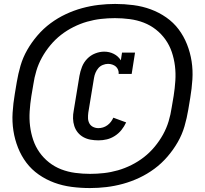

<svg xmlns="http://www.w3.org/2000/svg" viewBox="-20 -827 1040 974"><path d="M480 -115Q459 -115 439.5 -118.5Q420 -122 403.5 -131Q387 -140 375 -154.5Q363 -169 357 -187.5Q351 -206 350.5 -226Q350 -246 354 -266L383 -442Q387 -465 396 -488Q405 -511 422.5 -529Q440 -547 463 -556Q486 -565 509 -565Q535 -565 557.5 -553.5Q580 -542 593 -521L599 -560H665L648 -452H582Q583 -463 579 -473Q575 -483 567.5 -489.5Q560 -496 549.5 -499.5Q539 -503 528 -503Q515 -503 501.5 -497.5Q488 -492 479 -481.5Q470 -471 464.5 -458Q459 -445 457 -432L428 -256Q426 -241 426.5 -227Q427 -213 433.5 -201Q440 -189 452.5 -183Q465 -177 479 -177Q491 -177 502.5 -180.5Q514 -184 524.5 -191.5Q535 -199 542.5 -209Q550 -219 555 -230L620 -206Q610 -185 596 -167.5Q582 -150 562.5 -137.5Q543 -125 522 -120Q501 -115 480 -115ZM436 127Q389 127 343 121Q297 115 255 99.5Q213 84 176.5 58.5Q140 33 114 -1.5Q88 -36 71.5 -77.5Q55 -119 48 -164Q41 -209 44 -256Q47 -303 55 -350L65 -410Q72 -452 84 -493.5Q96 -535 118 -573.5Q140 -612 170 -647Q200 -682 236.5 -709Q273 -736 313.5 -755Q354 -774 396 -785.5Q438 -797 480 -802Q522 -807 564 -807Q611 -807 657 -801Q703 -795 745 -779.5Q787 -764 823.5 -738.5Q860 -713 886 -678.5Q912 -644 928.5 -602.5Q945 -561 952 -516Q959 -471 956 -424Q953 -377 945 -330L935 -270Q928 -228 916 -186.5Q904 -145 882 -106.5Q860 -68 830 -33Q800 2 763.5 29Q727 56 686.5 75Q646 94 604 105.5Q562 117 520 122Q478 127 436 127ZM437 55Q472 55 507.5 51Q543 47 578 37Q613 27 647 10Q681 -7 710.5 -30Q740 -53 764.5 -82.5Q789 -112 807 -144.5Q825 -177 835.5 -212Q846 -247 851 -282L861 -341Q867 -379 869.5 -417.5Q872 -456 867.5 -492.5Q863 -529 851.5 -563Q840 -597 819.5 -626Q799 -655 771 -677Q743 -699 709.5 -712Q676 -725 638.5 -730Q601 -735 563 -735Q528 -735 492.5 -731Q457 -727 422 -717Q387 -707 353 -690Q319 -673 289.5 -650Q260 -627 235.5 -597.5Q211 -568 193 -535.5Q175 -503 164.5 -468Q154 -433 149 -398L139 -339Q133 -301 130.5 -262.5Q128 -224 132.5 -187.5Q137 -151 148.5 -117Q160 -83 180.5 -54Q201 -25 229 -3Q257 19 290.5 32Q324 45 361.5 50Q399 55 437 55Z"/></svg>

Font: Iosevka Etoile Extrabold
Style: Italic
Weight: 800
Italic angle: -9°
Designer: Belleve Invis
Foundry: Belleve Invis
Version: Version 22.1.2; ttfautohint (v1.8.4)